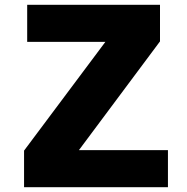

<svg xmlns="http://www.w3.org/2000/svg" viewBox="-20 -778 778 798"><path d="M678 -154V0H80V-152L418 -604H93V-758H645V-606L308 -154Z"/></svg>

Font: Biryani Heavy
Style: Regular
Weight: 900
Designer: Dan Reynolds and Mathieu Réguer
Foundry: Dan Reynolds and Mathieu Réguer
Version: Version 1.003; ttfautohint (v1.1) -l 5 -r 5 -G 72 -x 0 -D la